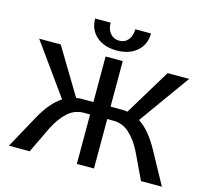

<svg xmlns="http://www.w3.org/2000/svg" viewBox="-119 -998 1232 1136"><g transform="rotate(15 497.5 -429.5)"><path d="M966 0H838L761 -162Q728 -227 686 -265Q644 -303 587 -303H550V0H445V-303H408Q351 -303 309 -265Q267 -227 234 -162L156 0H29L139 -201Q196 -304 262 -346L38 -658H170L340 -376Q358 -379 377 -379H445V-658H550V-379H618Q636 -379 654 -376L825 -658H957L733 -346Q799 -304 856 -201ZM669 -859H573Q573 -819 552.5 -794Q532 -769 498 -769Q464 -769 443 -793.5Q422 -818 422 -859H327Q327 -791 374 -750Q421 -709 498 -709Q575 -709 622 -750Q669 -791 669 -859Z"/></g></svg>

Font: Ysabeau Semibold
Style: Regular
Weight: 600
Designer: Christian Thalmann (Catharsis Fonts)
Version: Version 0.003